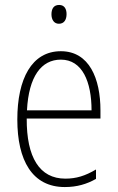

<svg xmlns="http://www.w3.org/2000/svg" viewBox="-20 -746 475 776"><path d="M219 -726C196 -726 188 -709 188 -688C188 -667 198 -650 218 -650C239 -650 249 -666 249 -689C249 -709 241 -726 219 -726ZM226 -539C108 -539 50 -427 50 -263C50 -98 110 10 242 10C291 10 331 -2 368 -23V-61C324 -35 288 -24 244 -24C140 -24 87 -110 88 -267H386V-300C386 -428 341 -539 226 -539ZM226 -505C313 -505 350 -415 350 -300H89C96 -437 147 -505 226 -505Z"/></svg>

Font: Noto Sans Sinhala UI Condensed ExtraLight
Style: Regular
Weight: 200
Width: 3
Designer: Jelle Bosma - Monotype Design Team
Foundry: Monotype Imaging Inc.
Version: Version 2.006